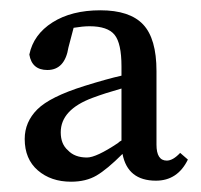

<svg xmlns="http://www.w3.org/2000/svg" viewBox="-20 -769 391 373"><path d="M216 -496V-597Q184 -588 160 -579Q98 -556 98 -512Q98 -489 112 -477Q125 -463 149 -463Q167 -463 209 -491Q211 -493 212.5 -494Q214 -495 216 -496ZM330 -472 345 -459Q325 -418 283 -418Q228 -418 218 -470Q188 -440 167.5 -428Q147 -416 118 -416Q79 -416 53.5 -438Q28 -460 28 -499Q28 -532 52.5 -556.5Q77 -581 144 -602Q189 -616 216 -622V-640Q216 -685 202.5 -701.5Q189 -718 154 -718Q141 -718 123 -715L113 -677Q106 -633 72 -633Q42 -633 37 -663Q45 -702 82 -725.5Q119 -749 175 -749Q232 -749 258 -721.5Q284 -694 284 -631V-488Q284 -457 304 -457Q316 -457 330 -472Z"/></svg>

Font: TypoPRO Source Serif Pro
Style: Regular
Weight: 400
Designer: Frank Grießhammer
Foundry: Adobe Systems Incorporated
Version: Version 1.017;PS 1.0;hotconv 1.0.79;makeotf.lib2.5.61930